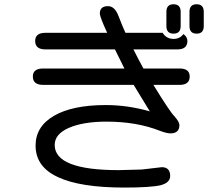

<svg xmlns="http://www.w3.org/2000/svg" viewBox="-20 -804 1040 893"><path d="M249 19.5Q145.5 -28.3 145.5 -127Q145.5 -215.8 231.4 -265.6Q317.4 -315.4 472.7 -315.4Q573.2 -315.4 676.8 -286.1L601.6 -409.2H180.7Q132.8 -409.2 132.8 -448.2Q132.8 -485.4 180.7 -485.4H558.6L514.6 -574.2H191.4Q143.6 -574.2 143.6 -613.3Q143.6 -651.4 191.4 -651.4H478.5Q444.3 -725.6 444.3 -741.2Q444.3 -775.4 482.4 -775.4Q513.7 -775.4 531.2 -729.5Q549.8 -680.7 563.5 -651.4H736.3Q753.9 -623 787.1 -623Q816.4 -623 833 -645.5Q851.6 -632.8 851.6 -613.3Q851.6 -574.2 804.7 -574.2H599.6L601.6 -572.3L624 -528.3L645.5 -488.3L647.5 -485.4H815.4Q862.3 -485.4 862.3 -448.2Q862.3 -409.2 815.4 -409.2H693.4Q769.5 -285.2 790 -264.6Q814.5 -237.3 814.5 -222.7Q814.5 -183.6 772.5 -183.6Q755.9 -183.6 724.6 -195.3Q616.2 -238.3 475.6 -238.3Q367.2 -238.3 300.8 -209.5Q234.4 -180.7 234.4 -129.9Q234.4 -12.7 532.2 -12.7L639.6 -15.6L732.4 -26.4Q771.5 -26.4 771.5 14.6Q771.5 45.9 726.6 57.6Q678.7 68.4 558.6 68.4Q352.5 68.4 249 19.5ZM753.9 -749Q753.9 -784.2 787.1 -784.2Q820.3 -784.2 820.3 -749V-682.6Q820.3 -647.5 787.1 -647.5Q753.9 -647.5 753.9 -682.6ZM861.3 -749Q861.3 -784.2 894.5 -784.2Q927.7 -784.2 927.7 -749V-682.6Q927.7 -647.5 894.5 -647.5Q861.3 -647.5 861.3 -682.6Z"/></svg>

Font: jf-openhuninn-2.0
Style: Regular
Weight: 400
Designer: [Kosugi Maru]
Designed by MOTOYA      

[Varela Round]
Joe Prince (Latin component); Avraham Cornfeld (Hebrew component)
Foundry: justfont CO.,LTD.
Version: 2.0